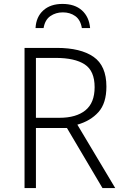

<svg xmlns="http://www.w3.org/2000/svg" viewBox="-20 -958 640 978"><path d="M105 0V-714H269Q391 -714 456.5 -668.5Q522 -623 522 -517Q522 -432 481.5 -387Q441 -342 374 -323L567 0H502L321 -306H163V0ZM283 -358Q368 -358 415 -396Q462 -434 462 -514Q462 -597 411.5 -630Q361 -663 264 -663H163V-358ZM298 -938Q361 -938 397.5 -905Q434 -872 439 -815H397Q390 -857 363.5 -876Q337 -895 300 -895Q264 -895 236.5 -876Q209 -857 202 -815H161Q164 -872 200.5 -905Q237 -938 298 -938Z"/></svg>

Font: Noto Sans Mono Light
Style: Regular
Weight: 300
Designer: Monotype Design Team
Foundry: Monotype Imaging Inc.
Version: Version 2.014; ttfautohint (v1.8.4.7-5d5b)